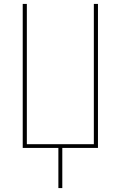

<svg xmlns="http://www.w3.org/2000/svg" viewBox="-20 -755 616 980"><path d="M278 205H298V0H480V-735H459V-19H117V-735H96V0H278Z"/></svg>

Font: Iosevka Sparkle Thin
Style: Regular
Weight: 100
Designer: Belleve Invis
Foundry: Belleve Invis
Version: Version 4.5.0; ttfautohint (v1.8.3)